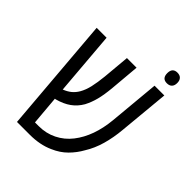

<svg xmlns="http://www.w3.org/2000/svg" viewBox="-216 -872 984 984"><g transform="rotate(45 275.5 -380.0)"><path d="M83.5 0 31.2 -629.9H103L131.8 -283.2Q155.8 -292.5 172.9 -306.4Q189.9 -320.3 202.1 -341.3Q216.3 -365.7 224.4 -400.4Q232.4 -435.1 237.3 -483.4L250.5 -629.9H320.3L306.2 -468.8Q301.3 -415.5 292 -379.2Q282.7 -342.8 266.1 -311Q246.6 -277.3 216.8 -255.9Q187 -234.4 142.1 -222.2Q141.1 -222.2 139.6 -221.9Q138.2 -221.7 136.7 -221.7L150.4 -63.5H176.8Q230.5 -63.5 275.1 -85.7Q319.8 -107.9 351.1 -147.9Q413.1 -227.1 425.3 -355L450.7 -629.9H521.5L495.6 -355Q490.2 -293.9 474.9 -240.2Q459.5 -186.5 433.1 -144.5Q412.1 -106.4 381.1 -75.4Q350.1 -44.4 305.7 -25.4Q277.8 -12.7 245.1 -6.3Q212.4 0 176.8 0ZM486.3 -683.1Q451.2 -683.1 451.2 -721.7Q451.2 -741.2 460.2 -750.7Q469.2 -760.3 486.3 -760.3Q504.4 -760.3 513.9 -750.2Q523.4 -740.2 523.4 -721.7Q523.4 -703.1 513.9 -693.1Q504.4 -683.1 486.3 -683.1Z"/></g></svg>

Font: Open Sans Condensed
Style: Regular
Weight: 400
Width: 3
Designer: Monotype Design Team
Foundry: Monotype Imaging Inc.
Version: Version 3.000